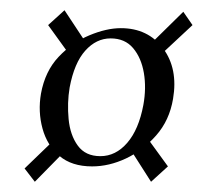

<svg xmlns="http://www.w3.org/2000/svg" viewBox="-20 -390 418 375"><path d="M103 -91 48 -35 28 -61 85 -116ZM113 -287 74 -341 106 -370 143 -314ZM268 -120 308 -65 275 -35 238 -93ZM279 -309 338 -367 356 -341 297 -286ZM160 -65Q120 -65 96 -85.5Q72 -106 63 -139Q54 -172 60 -207Q68 -251 94.5 -279Q121 -307 154.5 -321Q188 -335 216 -335Q269 -335 298.5 -295.5Q328 -256 318 -197Q311 -155 285 -125.5Q259 -96 226 -80.5Q193 -65 160 -65ZM176 -85Q206 -85 228.5 -111Q251 -137 260 -185Q266 -218 261 -247.5Q256 -277 240 -296Q224 -315 196 -315Q168 -315 146.5 -291Q125 -267 116 -219Q111 -189 114 -157.5Q117 -126 132 -105.5Q147 -85 176 -85Z"/></svg>

Font: Cormorant Infant Light Medium
Style: Italic
Weight: 500
Italic angle: -10°
Version: Version 4.001